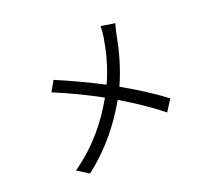

<svg xmlns="http://www.w3.org/2000/svg" viewBox="-158 -984 1316 1239"><g transform="rotate(-30 500.0 -365.0)"><path d="M281 -611 229 -548C325 -488 437 -406 511 -346C412 -225 289 -114 114 -32L183 30C357 -60 481 -179 575 -292C661 -218 737 -147 811 -62L874 -131C803 -208 717 -286 627 -360C694 -457 744 -567 777 -655C785 -676 799 -710 810 -728L718 -760C714 -738 705 -706 698 -686C668 -601 627 -506 562 -413C483 -474 367 -556 281 -611Z"/></g></svg>

Font: Noto Sans CJK JP
Style: Regular
Weight: 400
Designer: Ryoko NISHIZUKA 西塚涼子 (kana, bopomofo & ideographs); Paul D. Hunt (Latin, Greek & Cyrillic); Sandoll Communications 산돌커뮤니
Foundry: Adobe
Version: Version 2.004;hotconv 1.0.118;makeotfexe 2.5.65603